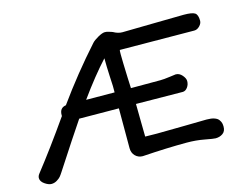

<svg xmlns="http://www.w3.org/2000/svg" viewBox="-95 -815 1265 988"><g transform="rotate(-15 538.0 -321.0)"><path d="M10.3 -24.9Q10.3 -35.6 18.6 -46.4Q104 -154.8 207.5 -302.7V-308.1Q207.5 -346.2 241.7 -351.1Q343.8 -493.2 461.4 -624.5Q471.2 -635.7 494.9 -649.2Q518.6 -662.6 532.2 -662.6Q543.9 -662.6 552.2 -659.2Q564.9 -655.8 575.7 -651.4H574.7Q598.1 -638.7 619.6 -638.7Q658.7 -638.7 779.8 -641.4Q900.9 -644 947.8 -644Q991.7 -644 1006.6 -634.5Q1021.5 -625 1021.5 -592.8Q1021.5 -578.1 1008.3 -564.7Q995.1 -551.3 979.5 -551.3L584 -554.2H583.5Q582 -554.2 582 -529.8Q582 -499.5 585.4 -405.8L587.9 -349.6H745.1Q762.7 -349.6 795.4 -354L828.6 -358.4Q847.7 -358.4 862.3 -341.6Q877 -324.7 877 -310.1Q877 -291 866 -276.4Q855 -261.7 840.3 -261.7L591.8 -264.2Q591.8 -245.6 593 -169.4Q594.2 -93.3 594.2 -89.8Q605.5 -88.9 656.7 -88.9Q706.1 -88.9 803 -90.8Q899.9 -92.8 921.9 -92.8Q946.3 -92.8 962.4 -87.4Q978.5 -82 985.6 -72.3Q992.7 -62.5 994.9 -54.2Q997.1 -45.9 997.1 -34.7Q997.1 -10.3 980.7 1.2Q964.4 12.7 942.4 12.7Q931.2 12.7 886.7 4.2Q842.3 -4.4 792 -4.4Q689.5 -4.4 556.2 4.4Q532.7 4.4 516.8 -11.7Q501 -27.8 501 -52.7V-265.1L290 -266.6Q237.8 -189.9 130.4 -24.4Q121.6 -10.7 115.2 -3.2Q108.9 4.4 95.2 12.7Q81.5 21 65.9 21Q50.3 21 30.3 7.1Q10.3 -6.8 10.3 -24.9ZM349.6 -351.1Q386.7 -351.1 501 -350.1V-383.8Q501 -386.7 498.3 -438.5Q495.6 -490.2 495.6 -533.2Q428.2 -460 349.6 -351.1Z"/></g></svg>

Font: Short Stack
Style: Regular
Weight: 400
Designer: James Grieshaber
Foundry: James Grieshaber
Version: Version 1.002